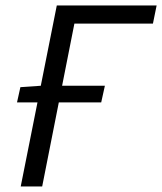

<svg xmlns="http://www.w3.org/2000/svg" viewBox="-20 -676 588 696"><path d="M41.7 -304.9 53.9 -360 129.1 -365.2H360.2L346.9 -304.9ZM55.1 0 185.9 -656.3H547.8L534.4 -590.5H249.7L132.9 0Z"/></svg>

Font: Source Sans 3 VF
Style: Italic
Weight: 200
Italic angle: -11°
Designer: Paul D. Hunt
Foundry: Adobe Systems Incorporated
Version: Version 3.042;hotconv 1.0.118;makeotfexe 2.5.65603